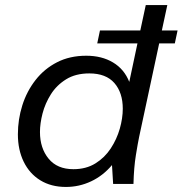

<svg xmlns="http://www.w3.org/2000/svg" viewBox="-20 -728 723 760"><path d="M240.9 12Q182.3 12 139.6 -14.3Q96.8 -40.6 73.8 -87.8Q50.8 -135 50.8 -196.2Q50.8 -255.4 68.4 -311.2Q86.1 -367 120.8 -411.4Q155.5 -455.8 205.9 -481.6Q256.2 -507.4 321.4 -507.4Q382.8 -507.4 427.2 -480.9Q471.7 -454.4 491.7 -403.9L524.1 -556.2H364.9L375.7 -607.5H535.4L557 -708H642.3L620.7 -607.5H682.9L672 -556.2H610.1L530.8 -186.4Q525.7 -162.2 517.9 -114.1Q510 -65.9 508.3 0H427.8L423.3 -74.6Q387.7 -32.3 340.6 -10.2Q293.5 12 240.9 12ZM270.5 -58.3Q320.8 -58.3 357.7 -81.2Q394.5 -104 418.4 -140.5Q442.3 -177 454.2 -218.6Q466 -260.3 466 -297.7Q466 -361.1 432.8 -399.3Q399.5 -437.4 333.6 -437.4Q279.2 -437.4 241.6 -414Q204 -390.7 181.4 -354.7Q158.7 -318.7 148.4 -278.9Q138.2 -239.2 138.2 -205.4Q138.2 -141.6 172.4 -99.9Q206.5 -58.3 270.5 -58.3Z"/></svg>

Font: Atkinson Hyperlegible Mono ExtraLight
Style: Italic
Weight: 200
Italic angle: -12°
Monospace: yes
Designer: Elliott Scott, Megan Eiswerth, Linus Boman, Theodore Petrosky, Letters from Sweden
Foundry: Applied Design Works, Letters from Sweden
Version: Version 2.001